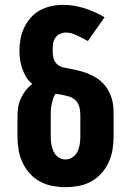

<svg xmlns="http://www.w3.org/2000/svg" viewBox="-20 -763 540 791"><path d="M250 8Q223 8 196 3Q169 -2 145 -15Q121 -28 102.5 -48.5Q84 -69 72.5 -94Q61 -119 56.5 -146Q52 -173 52 -200V-283Q52 -303 55 -321.5Q58 -340 66 -357.5Q74 -375 85.5 -390Q97 -405 113 -417Q98 -429 88 -445.5Q78 -462 72 -479.5Q66 -497 63 -516Q60 -535 60 -554Q60 -578 64.5 -602.5Q69 -627 79.5 -649Q90 -671 106.5 -690Q123 -709 144.5 -720.5Q166 -732 190 -737.5Q214 -743 238 -743Q284 -743 328 -729Q372 -715 411 -692L342 -594Q331 -600 320.5 -605.5Q310 -611 298.5 -616.5Q287 -622 275.5 -625.5Q264 -629 252 -629Q239 -629 226.5 -623Q214 -617 207 -606Q200 -595 198.5 -581.5Q197 -568 197 -555Q197 -540 200 -525Q203 -510 214 -499.5Q225 -489 240 -485.5Q255 -482 269.5 -479.5Q284 -477 298.5 -473.5Q313 -470 327 -465.5Q341 -461 354.5 -454.5Q368 -448 380.5 -440Q393 -432 403.5 -421Q414 -410 422 -397.5Q430 -385 435.5 -371Q441 -357 444 -342.5Q447 -328 447.5 -313Q448 -298 448 -283V-200Q448 -173 443.5 -146Q439 -119 427.5 -94Q416 -69 397.5 -48.5Q379 -28 355 -15Q331 -2 304 3Q277 8 250 8ZM250 -106Q266 -106 279.5 -115.5Q293 -125 299.5 -139Q306 -153 308.5 -168.5Q311 -184 311 -200V-283Q311 -297 309.5 -310Q308 -323 302 -335Q296 -347 285 -355Q274 -363 261 -366.5Q248 -370 235 -372.5Q222 -375 209 -377Q202 -367 198.5 -355.5Q195 -344 192.5 -332Q190 -320 189.5 -308Q189 -296 189 -283V-200Q189 -184 191.5 -168.5Q194 -153 200.5 -139Q207 -125 220.5 -115.5Q234 -106 250 -106Z"/></svg>

Font: Iosevka Curly Slab Heavy
Style: Regular
Weight: 900
Monospace: yes
Designer: Belleve Invis
Foundry: Belleve Invis
Version: Version 22.1.2; ttfautohint (v1.8.4)